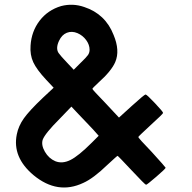

<svg xmlns="http://www.w3.org/2000/svg" viewBox="-20 -789 823 823"><path d="M242 -763Q292 -776 341 -759Q432 -729 467 -639Q495 -572 474 -523Q458 -485 401 -434Q376 -411 376 -408Q376 -405 433 -346L490 -285L545 -335Q599 -384 604 -384Q609 -384 644 -347Q679 -310 679 -305Q679 -301 626 -253Q573 -204 573 -202Q571 -199 631 -137Q690 -72 690 -70Q690 -66 650 -31.5Q610 3 606 3Q602 3 544 -59Q486 -121 484 -121Q483 -122 441 -83Q380 -24 337 -5Q227 47 124 -38Q32 -115 52 -213Q59 -249 82.5 -282Q106 -315 164 -370L210 -413L178 -447Q137 -491 122.5 -522.5Q108 -554 111 -594Q115 -655 150 -700.5Q185 -746 242 -763ZM312 -647Q288 -657 266.5 -648.5Q245 -640 233 -614Q218 -582 231 -562Q241 -548 266 -522L296 -490L324 -518Q350 -543 357 -553Q364 -563 364 -576Q364 -597 349.5 -617Q335 -637 312 -647ZM379 -234Q373 -240 351.5 -263Q330 -286 320 -296L286 -332L236 -280Q173 -217 163 -190Q156 -167 172.5 -138.5Q189 -110 217 -98Q247 -86 281.5 -103Q316 -120 373 -177L403 -207Z"/></svg>

Font: FoundationOne
Style: Medium
Weight: 500
Version: Version 0.4